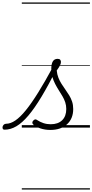

<svg xmlns="http://www.w3.org/2000/svg" viewBox="-176 -1030 746 1550"><path d="M-139 17Q-150 17 -153.5 9.5Q-157 2 -155 -7Q-153 -16 -145.5 -23.5Q-138 -31 -126 -31Q-91 -31 -52 -57.5Q-13 -84 32.5 -140Q78 -196 132.5 -283.5Q187 -371 253 -493L283 -477Q216 -344 159.5 -250Q103 -156 53 -97Q3 -38 -44 -10.5Q-91 17 -139 17ZM231 19Q187 19 150 6.5Q113 -6 92 -25Q85 -32 85 -40.5Q85 -49 93 -57Q102 -66 109 -66.5Q116 -67 127 -59Q148 -45 175 -36Q202 -27 233 -27Q293 -27 326 -59.5Q359 -92 359 -150Q359 -179 350.5 -204.5Q342 -230 328 -253.5Q314 -277 298.5 -301.5Q283 -326 269.5 -352Q256 -378 247 -408Q238 -438 238 -474Q238 -514 250.5 -534.5Q263 -555 289 -555Q304 -555 310 -547.5Q316 -540 316 -530Q316 -517 308.5 -502Q301 -487 282 -461Q285 -429 295.5 -402.5Q306 -376 321 -352.5Q336 -329 352 -306.5Q368 -284 382.5 -260.5Q397 -237 406 -210Q415 -183 415 -150Q415 -72 365 -26.5Q315 19 231 19ZM0 490H550V500H0ZM0 -20H550V0H0ZM0 -505H550V-500H0ZM0 -1010H550V-1000H0Z"/></svg>

Font: Playwrite TZ Guides
Style: Regular
Weight: 400
Designer: Veronika Burian, José Scaglione
Foundry: TypeTogether
Version: Version 1.003